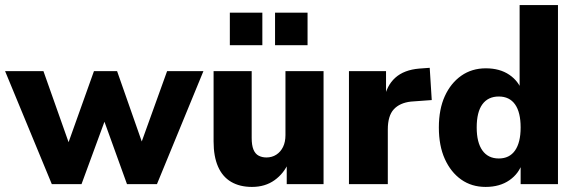

<svg xmlns="http://www.w3.org/2000/svg" viewBox="-27 -725 2266 756"><path d="M177 0 -7 -445H144L253 -137H233L343 -445H434L542 -137H520L631 -445H774L591 0H473L360 -313H409L294 0Z M965 11Q917 11 883 -9Q849 -29 831.5 -69Q814 -109 814 -168V-445H964V-182Q964 -153 971 -136Q978 -119 991.5 -112Q1005 -105 1022 -105Q1044 -105 1061 -116Q1078 -127 1087.5 -146.5Q1097 -166 1097 -193V-445H1247V0H1102V-86H1110Q1091 -42 1054 -15.5Q1017 11 965 11ZM1056 -547V-675H1184V-547ZM878 -547V-675H1006V-547Z M1347 0V-445H1493V-333H1485Q1495 -388 1529.5 -419Q1564 -450 1624 -455L1665 -458L1673 -331L1591 -325Q1547 -320 1523.5 -294.5Q1500 -269 1500 -215V0Z M1885 11Q1830 11 1789 -18Q1748 -47 1724.5 -99Q1701 -151 1701 -223Q1701 -295 1724.5 -346.5Q1748 -398 1789.5 -427Q1831 -456 1886 -456Q1941 -456 1978.5 -430.5Q2016 -405 2030 -362H2019V-705H2170V0H2023V-85H2030Q2017 -42 1979 -15.5Q1941 11 1885 11ZM1937 -101Q1979 -101 2001 -132.5Q2023 -164 2023 -223Q2023 -283 2001 -314Q1979 -345 1937 -345Q1895 -345 1872.5 -314.5Q1850 -284 1850 -223Q1850 -164 1872.5 -132.5Q1895 -101 1937 -101Z"/></svg>

Font: Nunito Sans 12pt ExtraLight
Style: Weight 830 Width 84 Optical size 12.0 YTLC 445
Weight: 830
Width: 4
Designer: Vernon Adams
Foundry: Vernon Adams
Version: Version 3.101;gftools[0.9.27]